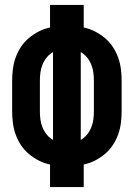

<svg xmlns="http://www.w3.org/2000/svg" viewBox="-20 -755 540 775"><path d="M182 0V-91Q158 -96 136.5 -107Q115 -118 96.5 -133.5Q78 -149 64.5 -169.5Q51 -190 43 -212.5Q35 -235 32 -259Q29 -283 29 -307V-428Q29 -452 32 -476Q35 -500 43 -522.5Q51 -545 64.5 -565.5Q78 -586 96.5 -601.5Q115 -617 136.5 -628Q158 -639 182 -644V-735H318V-644Q342 -639 363.5 -628Q385 -617 403.5 -601.5Q422 -586 435.5 -565.5Q449 -545 457 -522.5Q465 -500 468 -476Q471 -452 471 -428V-307Q471 -283 468 -259Q465 -235 457 -212.5Q449 -190 435.5 -169.5Q422 -149 403.5 -133.5Q385 -118 363.5 -107Q342 -96 318 -91V0ZM194 -190V-545Q179 -536 168.5 -523Q158 -510 151.5 -494Q145 -478 143 -461.5Q141 -445 141 -428V-307Q141 -290 143 -273.5Q145 -257 151.5 -241Q158 -225 168.5 -212Q179 -199 194 -190ZM306 -190Q321 -199 331.5 -212Q342 -225 348.5 -241Q355 -257 357 -273.5Q359 -290 359 -307V-428Q359 -445 357 -461.5Q355 -478 348.5 -494Q342 -510 331.5 -523Q321 -536 306 -545Z"/></svg>

Font: Iosevka Heavy
Style: Regular
Weight: 900
Monospace: yes
Designer: Belleve Invis
Foundry: Belleve Invis
Version: Version 32.5.0; ttfautohint (v1.8.4)